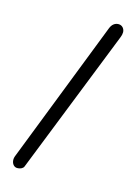

<svg xmlns="http://www.w3.org/2000/svg" viewBox="-118 -826 637 904"><g transform="rotate(15 200.0 -374.0)"><path d="M34 -35C32 -30 31 -24 31 -19C31 2 44 15 58 15C77 15 88 6 90 0L369 -705C373 -714 375 -723 375 -731C375 -748 363 -763 345 -763C328 -763 314 -753 306 -733Z"/></g></svg>

Font: Numismatica Pro
Style: Regular
Weight: 400
Designer: Chris Hopkins
Foundry: Edward C. D. Hopkins
Version: Version 2.19D